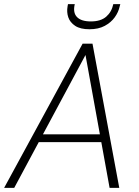

<svg xmlns="http://www.w3.org/2000/svg" viewBox="-30 -912 677 932"><path d="M-10 0 371 -700H419L549 0H502L385 -645L39 0ZM129 -222 149 -260H480L488 -222ZM404 -770Q360 -770 335 -786.5Q310 -803 301.5 -828Q293 -853 298 -881L300 -892H333Q323 -851 343.5 -829.5Q364 -808 411 -808Q459 -808 485.5 -831Q512 -854 520 -892H554L551 -881Q545 -853 527 -828Q509 -803 478.5 -786.5Q448 -770 404 -770Z"/></svg>

Font: DM Sans ExtraLight
Style: Italic
Weight: 250
Italic angle: -10°
Designer: Colophon Foundry, Jonny Pinhorn
Foundry: Colophon Foundry
Version: Version 4.004;gftools[0.9.30]